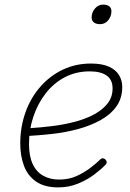

<svg xmlns="http://www.w3.org/2000/svg" viewBox="-20 -795 566 834"><path d="M233 19Q173 19 136.5 -6.5Q100 -32 84 -75Q68 -118 68 -172Q68 -243 90.5 -306.5Q113 -370 155 -418Q197 -466 253 -492.5Q309 -519 375 -519Q424 -519 454 -505Q484 -491 497.5 -468Q511 -445 511 -418Q511 -368 485.5 -332.5Q460 -297 416.5 -273Q373 -249 319.5 -234.5Q266 -220 208.5 -213.5Q151 -207 96 -204L106 -238Q157 -241 208.5 -247.5Q260 -254 307 -266.5Q354 -279 390.5 -299Q427 -319 448 -346.5Q469 -374 469 -411Q469 -449 443 -467Q417 -485 370 -485Q310 -485 261.5 -459.5Q213 -434 178.5 -389.5Q144 -345 125 -288.5Q106 -232 106 -170Q106 -116 122.5 -81.5Q139 -47 169 -31Q199 -15 236 -15Q279 -15 312 -30Q345 -45 371.5 -65Q398 -85 416 -103Q422 -108 427 -107.5Q432 -107 437 -103Q441 -100 443 -93.5Q445 -87 439 -80Q420 -60 389.5 -37Q359 -14 319 2.5Q279 19 233 19ZM414 -690Q398 -690 388 -697.5Q378 -705 378 -719Q378 -741 392.5 -758Q407 -775 428 -775Q444 -775 454 -768Q464 -761 464 -746Q464 -725 450.5 -707.5Q437 -690 414 -690Z"/></svg>

Font: Playwrite CO Thin
Style: Regular
Weight: 250
Version: Version 1.002